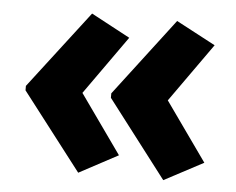

<svg xmlns="http://www.w3.org/2000/svg" viewBox="-41 -557 688 560"><g transform="rotate(5 303.0 -277.0)"><path d="M33 -283 207 -510 321 -449 199 -277 321 -105 207 -44 33 -270ZM283 -283 456 -510 571 -449 449 -277 571 -105 456 -44 283 -270Z"/></g></svg>

Font: Noto Sans Ethiopic SemiCondensed ExtraBold
Style: Regular
Weight: 800
Width: 4
Designer: Monotype Design Team
Foundry: Monotype Imaging Inc.
Version: Version 2.102; ttfautohint (v1.8.4.7-5d5b)